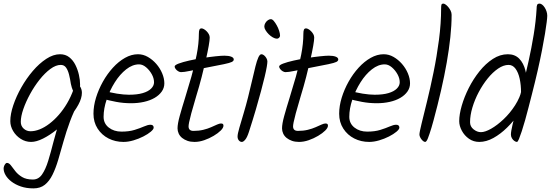

<svg xmlns="http://www.w3.org/2000/svg" viewBox="-31 -802 3047 1062"><path d="M412 -334Q412 -311 405 -300Q398 -289 387 -289Q378 -289 372 -302Q366 -315 361 -338Q357 -365 351 -389Q345 -413 334.5 -428Q324 -443 305 -443Q278 -443 247.5 -420.5Q217 -398 188 -361.5Q159 -325 135.5 -282Q112 -239 98 -198.5Q84 -158 84 -128Q84 -105 100 -90.5Q116 -76 138 -76Q162 -76 188.5 -86.5Q215 -97 242 -117.5Q269 -138 294 -166.5Q319 -195 340 -230.5Q361 -266 376 -308Q379 -317 384.5 -323.5Q390 -330 400 -330Q407 -330 411.5 -324Q416 -318 419 -308.5Q422 -299 422 -289Q422 -259 402.5 -223Q383 -187 351 -150.5Q319 -114 281.5 -84Q244 -54 207 -35.5Q170 -17 141 -17Q110 -17 83.5 -34Q57 -51 41.5 -77.5Q26 -104 26 -132Q26 -171 42.5 -220Q59 -269 87 -318.5Q115 -368 150.5 -409.5Q186 -451 225 -476.5Q264 -502 301 -502Q331 -502 352 -485.5Q373 -469 386 -443Q399 -417 405.5 -388Q412 -359 412 -334ZM360 -265 408 -243Q377 -187 356 -130Q335 -73 320 -19Q305 35 291 82Q277 129 259.5 164.5Q242 200 217 220Q192 240 154 240Q115 240 84.5 229.5Q54 219 32.5 202.5Q11 186 0 167Q-11 148 -11 130Q-11 124 -8.5 117Q-6 110 -1.5 104.5Q3 99 7 99Q19 99 29.5 113Q40 127 54 145Q68 163 91 177Q114 191 151 191Q182 191 201.5 163Q221 135 235.5 88Q250 41 265 -18.5Q280 -78 302.5 -141.5Q325 -205 360 -265Z M732 -502Q761 -502 787 -487Q813 -472 833.5 -448.5Q854 -425 866 -396.5Q878 -368 878 -341Q878 -316 863.5 -295.5Q849 -275 824 -260.5Q799 -246 765.5 -238.5Q732 -231 694 -231Q652 -231 612 -238.5Q572 -246 533 -257L544 -301Q578 -290 616 -284Q654 -278 682 -278Q728 -278 758.5 -287Q789 -296 805 -312Q821 -328 821 -347Q821 -369 808.5 -391.5Q796 -414 777 -430Q758 -446 738 -446Q702 -446 667 -418.5Q632 -391 604 -346.5Q576 -302 559 -251.5Q542 -201 542 -156Q542 -119 570.5 -96.5Q599 -74 641 -74Q683 -74 713.5 -83.5Q744 -93 765.5 -102.5Q787 -112 801 -112Q810 -112 814.5 -108Q819 -104 819 -96Q819 -87 803 -73.5Q787 -60 761.5 -47Q736 -34 707 -25.5Q678 -17 652 -17Q607 -17 569.5 -36Q532 -55 509 -90.5Q486 -126 486 -173Q486 -216 500 -261.5Q514 -307 538 -350Q562 -393 593.5 -427.5Q625 -462 660.5 -482Q696 -502 732 -502Z M1129 -594Q1129 -580 1123.5 -548.5Q1118 -517 1108 -473Q1098 -429 1084.5 -376.5Q1071 -324 1054 -269Q1036 -209 1027 -175Q1018 -141 1015 -125.5Q1012 -110 1012 -103Q1012 -78 1039 -78Q1069 -78 1093.5 -84Q1118 -90 1137 -98.5Q1156 -107 1169.5 -113Q1183 -119 1191 -119Q1199 -119 1202 -116Q1205 -113 1205 -107Q1205 -95 1190 -80Q1175 -65 1150.5 -50.5Q1126 -36 1098.5 -26.5Q1071 -17 1045 -17Q1023 -17 1006 -23Q989 -29 976.5 -39Q964 -49 957.5 -63Q951 -77 951 -92Q951 -117 963 -160.5Q975 -204 992.5 -260Q1010 -316 1027.5 -377.5Q1045 -439 1057 -500Q1069 -561 1069 -615Q1069 -630 1072 -637.5Q1075 -645 1084 -645Q1089 -645 1096.5 -641Q1104 -637 1111.5 -629.5Q1119 -622 1124 -613Q1129 -604 1129 -594ZM1210 -494Q1234 -494 1248 -488.5Q1262 -483 1262 -473Q1262 -465 1251.5 -459.5Q1241 -454 1207.5 -447Q1174 -440 1106 -427Q1048 -416 1017.5 -409.5Q987 -403 970 -403Q963 -403 954.5 -408Q946 -413 940.5 -420.5Q935 -428 935 -434Q935 -442 957.5 -450.5Q980 -459 1015.5 -467Q1051 -475 1089.5 -481Q1128 -487 1160.5 -490.5Q1193 -494 1210 -494Z M1415 -502Q1422 -502 1429.5 -496Q1437 -490 1442.5 -480.5Q1448 -471 1448 -462Q1448 -453 1444.5 -432Q1441 -411 1433 -377.5Q1425 -344 1413 -299Q1401 -254 1384.5 -197.5Q1368 -141 1346 -73Q1336 -42 1325.5 -29.5Q1315 -17 1307 -17Q1297 -17 1290 -25.5Q1283 -34 1283 -47Q1283 -61 1293 -95.5Q1303 -130 1316.5 -175Q1330 -220 1341 -264Q1354 -316 1364 -359.5Q1374 -403 1382 -435Q1390 -467 1398 -484.5Q1406 -502 1415 -502ZM1518 -605Q1518 -598 1512.5 -593Q1507 -588 1501 -588Q1491 -588 1478.5 -595Q1466 -602 1455.5 -612.5Q1445 -623 1438 -634.5Q1431 -646 1431 -655Q1431 -665 1436.5 -674.5Q1442 -684 1450.5 -690Q1459 -696 1467 -696Q1475 -696 1483.5 -686Q1492 -676 1500 -661.5Q1508 -647 1513 -631.5Q1518 -616 1518 -605Z M1707 -594Q1707 -580 1701.5 -548.5Q1696 -517 1686 -473Q1676 -429 1662.5 -376.5Q1649 -324 1632 -269Q1614 -209 1605 -175Q1596 -141 1593 -125.5Q1590 -110 1590 -103Q1590 -78 1617 -78Q1647 -78 1671.5 -84Q1696 -90 1715 -98.5Q1734 -107 1747.5 -113Q1761 -119 1769 -119Q1777 -119 1780 -116Q1783 -113 1783 -107Q1783 -95 1768 -80Q1753 -65 1728.5 -50.5Q1704 -36 1676.5 -26.5Q1649 -17 1623 -17Q1601 -17 1584 -23Q1567 -29 1554.5 -39Q1542 -49 1535.5 -63Q1529 -77 1529 -92Q1529 -117 1541 -160.5Q1553 -204 1570.5 -260Q1588 -316 1605.5 -377.5Q1623 -439 1635 -500Q1647 -561 1647 -615Q1647 -630 1650 -637.5Q1653 -645 1662 -645Q1667 -645 1674.5 -641Q1682 -637 1689.5 -629.5Q1697 -622 1702 -613Q1707 -604 1707 -594ZM1788 -494Q1812 -494 1826 -488.5Q1840 -483 1840 -473Q1840 -465 1829.5 -459.5Q1819 -454 1785.5 -447Q1752 -440 1684 -427Q1626 -416 1595.5 -409.5Q1565 -403 1548 -403Q1541 -403 1532.5 -408Q1524 -413 1518.5 -420.5Q1513 -428 1513 -434Q1513 -442 1535.5 -450.5Q1558 -459 1593.5 -467Q1629 -475 1667.5 -481Q1706 -487 1738.5 -490.5Q1771 -494 1788 -494Z M2091 -502Q2120 -502 2146 -487Q2172 -472 2192.5 -448.5Q2213 -425 2225 -396.5Q2237 -368 2237 -341Q2237 -316 2222.5 -295.5Q2208 -275 2183 -260.5Q2158 -246 2124.5 -238.5Q2091 -231 2053 -231Q2011 -231 1971 -238.5Q1931 -246 1892 -257L1903 -301Q1937 -290 1975 -284Q2013 -278 2041 -278Q2087 -278 2117.5 -287Q2148 -296 2164 -312Q2180 -328 2180 -347Q2180 -369 2167.5 -391.5Q2155 -414 2136 -430Q2117 -446 2097 -446Q2061 -446 2026 -418.5Q1991 -391 1963 -346.5Q1935 -302 1918 -251.5Q1901 -201 1901 -156Q1901 -119 1929.5 -96.5Q1958 -74 2000 -74Q2042 -74 2072.5 -83.5Q2103 -93 2124.5 -102.5Q2146 -112 2160 -112Q2169 -112 2173.5 -108Q2178 -104 2178 -96Q2178 -87 2162 -73.5Q2146 -60 2120.5 -47Q2095 -34 2066 -25.5Q2037 -17 2011 -17Q1966 -17 1928.5 -36Q1891 -55 1868 -90.5Q1845 -126 1845 -173Q1845 -216 1859 -261.5Q1873 -307 1897 -350Q1921 -393 1952.5 -427.5Q1984 -462 2019.5 -482Q2055 -502 2091 -502Z M2367 -136Q2361 -114 2355.5 -95.5Q2350 -77 2345 -62.5Q2340 -48 2336 -37.5Q2332 -27 2328 -22Q2324 -17 2321 -17Q2316 -17 2310.5 -21Q2305 -25 2300 -31.5Q2295 -38 2292 -45Q2289 -52 2289 -58Q2289 -70 2301 -119Q2313 -168 2331 -241Q2349 -314 2367 -402Q2385 -490 2397 -581.5Q2409 -673 2409 -757Q2409 -771 2411 -776.5Q2413 -782 2422 -782Q2426 -782 2433.5 -777Q2441 -772 2448.5 -763Q2456 -754 2461.5 -743Q2467 -732 2467 -720Q2467 -663 2460 -596.5Q2453 -530 2440 -456Q2427 -382 2408.5 -301.5Q2390 -221 2367 -136Z M2937 -752Q2937 -768 2940 -775Q2943 -782 2954 -782Q2960 -782 2967.5 -776.5Q2975 -771 2981.5 -761Q2988 -751 2992 -739Q2996 -727 2996 -715Q2996 -705 2993 -680Q2990 -655 2983.5 -615.5Q2977 -576 2967 -524.5Q2957 -473 2943 -411.5Q2929 -350 2911 -280Q2902 -245 2892.5 -208Q2883 -171 2873.5 -137Q2864 -103 2855 -76Q2846 -49 2839.5 -33Q2833 -17 2828 -17Q2822 -17 2814 -22.5Q2806 -28 2800.5 -37.5Q2795 -47 2795 -58Q2795 -74 2804 -112.5Q2813 -151 2828 -206Q2843 -261 2860 -327Q2877 -393 2893 -465Q2909 -537 2921 -610.5Q2933 -684 2937 -752ZM2620 -17Q2588 -17 2563 -34.5Q2538 -52 2523.5 -79Q2509 -106 2509 -132Q2509 -169 2523 -217.5Q2537 -266 2562 -315.5Q2587 -365 2621 -407.5Q2655 -450 2695 -476Q2735 -502 2778 -502Q2817 -502 2841 -477.5Q2865 -453 2875.5 -411Q2886 -369 2886 -316Q2886 -305 2884.5 -293.5Q2883 -282 2879.5 -274.5Q2876 -267 2869 -267Q2861 -267 2856 -273.5Q2851 -280 2851 -291Q2851 -332 2843.5 -366.5Q2836 -401 2820.5 -422Q2805 -443 2782 -443Q2754 -443 2724 -422.5Q2694 -402 2666.5 -368Q2639 -334 2617 -292.5Q2595 -251 2582 -207.5Q2569 -164 2569 -126Q2569 -102 2588.5 -86.5Q2608 -71 2629 -71Q2652 -71 2685.5 -90Q2719 -109 2754.5 -142.5Q2790 -176 2818 -219.5Q2846 -263 2857 -311Q2861 -327 2877 -327Q2883 -327 2887.5 -324Q2892 -321 2895 -315.5Q2898 -310 2898 -303Q2898 -281 2881.5 -245Q2865 -209 2837 -170Q2809 -131 2773.5 -96Q2738 -61 2698.5 -39Q2659 -17 2620 -17Z"/></svg>

Font: Kalam Variable Light
Style: Regular
Weight: 300
Designer: Lipi Raval, Jonny Pinhorn
Foundry: Indian Type Foundry
Version: Version 3.000